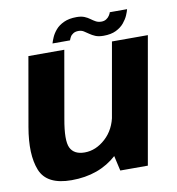

<svg xmlns="http://www.w3.org/2000/svg" viewBox="-82 -806 818 885"><g transform="rotate(-10 327.0 -364.0)"><path d="M410.5 0H539.5L644 -592.5H476L388.5 -97ZM253 -593H85L28.5 -271Q6.5 -145 36.5 -70Q66.5 5 182.5 5Q311.5 5 395.8 -71.5Q480 -148 494 -226L418 -261Q406.5 -192.5 361.5 -151.5Q316.5 -110.5 264 -110.5Q214 -110.5 197 -145.5Q180 -180.5 198 -279.5ZM443 -625Q478 -625 501.5 -636.5Q525 -648 539.2 -665.2Q553.5 -682.5 560.8 -699.5Q568 -716.5 570.5 -727H489.5Q488 -720.5 482.2 -711.8Q476.5 -703 467 -697Q457.5 -691 444.5 -691Q429.5 -691 418.5 -697Q407.5 -703 396.5 -711.2Q385.5 -719.5 371 -725.5Q356.5 -731.5 334.5 -731.5Q299 -731.5 274.8 -720.2Q250.5 -709 236.2 -692.2Q222 -675.5 214.8 -658.8Q207.5 -642 204.5 -631H286.5Q288.5 -637.5 293.2 -646.2Q298 -655 307.8 -661Q317.5 -667 332 -667Q346 -667 356.5 -660.5Q367 -654 378.5 -645.8Q390 -637.5 405 -631.2Q420 -625 443 -625Z"/></g></svg>

Font: Anybody
Style: Bold Italic
Weight: 700
Italic angle: -10°
Designer: Tyler Finck
Foundry: Etcetera Type Company
Version: Version 1.113;gftools[0.9.25]